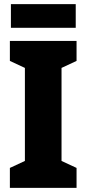

<svg xmlns="http://www.w3.org/2000/svg" viewBox="-20 -913 420 933"><path d="M348 -893H33V-778H348ZM352 0V-97L279 -131V-583L352 -617V-714H28V-617L101 -583V-131L28 -97V0Z"/></svg>

Font: Noto Sans Devanagari Condensed Black
Style: Regular
Weight: 900
Width: 3
Designer: Jelle Bosma - Monotype Design Team
Foundry: Monotype Imaging Inc.
Version: Version 2.004